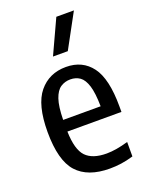

<svg xmlns="http://www.w3.org/2000/svg" viewBox="-152 -886 756 975"><g transform="rotate(-20 226.0 -399.0)"><path d="M270 9.5Q151 9.5 93 -54.8Q35 -119 35 -273Q35 -420 89.5 -486Q144 -552 235 -552Q324 -552 373.2 -486Q422.5 -420 422.5 -270.5V-241H130.5Q133 -142.5 168.8 -105.2Q204.5 -68 280.5 -68Q330.5 -68 397.5 -87.5V-9.5Q362 1 331.5 5.2Q301 9.5 270 9.5ZM234.5 -485Q205 -485 181.8 -469.8Q158.5 -454.5 145 -415.2Q131.5 -376 130.5 -304H333Q332 -376 319.8 -415.2Q307.5 -454.5 285.8 -469.8Q264 -485 234.5 -485ZM192 -624 277 -808H372L272 -624Z"/></g></svg>

Font: Encode Sans Condensed Medium
Style: Regular
Weight: 500
Width: 3
Designer: Multiple Designers
Foundry: Impallari Type
Version: Version 3.000; ttfautohint (v1.8.3) -l 8 -r 50 -G 200 -x 14 